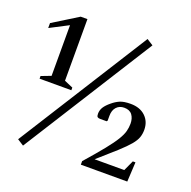

<svg xmlns="http://www.w3.org/2000/svg" viewBox="-133 -881 1016 1022"><g transform="rotate(20 375.0 -370.0)"><path d="M64 -355V-370L119 -391V-678L15 -624V-652L157 -740H195V-391L244 -370V-355ZM67 -13 532 -750 568 -727 103 10ZM427 0V-20Q485 -86 520 -129.5Q555 -173 572.5 -202Q590 -231 595.5 -252.5Q601 -274 601 -295Q601 -325 586.5 -344.5Q572 -364 541 -364Q514 -364 497.5 -346Q481 -328 481 -296V-269L477 -264H440Q430 -264 425 -268Q420 -272 420 -286Q420 -307 431 -324Q442 -341 464 -359Q484 -376 506 -385.5Q528 -395 566 -395Q619 -395 650 -365.5Q681 -336 681 -289Q681 -266 674 -246Q667 -226 647 -202Q627 -178 588 -142.5Q549 -107 486 -52H654L681 -111H696L690 0Z"/></g></svg>

Font: Spectral
Style: Regular
Weight: 400
Designer: Jean-Baptiste Levee
Foundry: Production Type
Version: Version 2.001